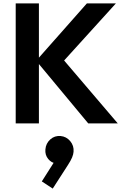

<svg xmlns="http://www.w3.org/2000/svg" viewBox="-20 -723 728 1125"><path d="M497 0 192 -367 489 -703H659L328 -338V-401L670 0ZM72 0V-703H208V0ZM289 382 225 340 305 214 347 206Q339 219 329 227Q319 235 308 234Q282 232 262.5 208.5Q243 185 246 152Q249 117 274.5 94Q300 71 335 74Q369 77 391.5 104Q414 131 411 166Q410 181 402.5 199.5Q395 218 376 247Z"/></svg>

Font: Outfit Thin SemiBold
Style: Regular
Weight: 600
Version: Version 1.100;gftools[0.9.27]